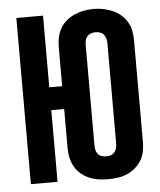

<svg xmlns="http://www.w3.org/2000/svg" viewBox="-53 -791 707 846"><g transform="rotate(-5 300.0 -368.5)"><path d="M392 8Q370 8 349 5Q328 2 308 -6.5Q288 -15 271.5 -29Q255 -43 244.5 -61.5Q234 -80 229.5 -101Q225 -122 225 -144V-317H168V0H50V-735H168V-418H225V-591Q225 -613 229.5 -634Q234 -655 244.5 -673.5Q255 -692 272 -706Q289 -720 308.5 -728.5Q328 -737 349 -741Q370 -745 392 -745Q413 -745 434 -741Q455 -737 475 -728.5Q495 -720 511.5 -706Q528 -692 539 -673.5Q550 -655 554 -634Q558 -613 558 -591V-144Q558 -122 554 -101Q550 -80 539 -61.5Q528 -43 511.5 -29Q495 -15 475.5 -6.5Q456 2 434.5 5Q413 8 392 8ZM392 -93Q402 -93 411.5 -96Q421 -99 427.5 -106.5Q434 -114 437 -124Q440 -134 440 -144V-591Q440 -601 437 -611Q434 -621 427.5 -628.5Q421 -636 411 -639Q401 -642 391 -642Q381 -642 371.5 -638.5Q362 -635 355.5 -628Q349 -621 346.5 -611Q344 -601 344 -591V-144Q344 -134 346.5 -124Q349 -114 355.5 -106.5Q362 -99 372 -96Q382 -93 392 -93Z"/></g></svg>

Font: Iosevka Custom Extended
Style: Bold
Weight: 700
Width: 7
Monospace: yes
Designer: Belleve Invis
Foundry: Belleve Invis
Version: Version 11.2.4; ttfautohint (v1.8.4)